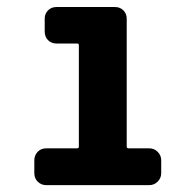

<svg xmlns="http://www.w3.org/2000/svg" viewBox="-20 -540 540 560"><path d="M415 -107.4Q429.7 -107.4 439.9 -97.2Q450.2 -86.9 450.2 -72.3V-35.2Q450.2 -20.5 439.9 -10.3Q429.7 0 415 0H115.2Q100.6 0 90.3 -9.8Q80.1 -19.5 80.1 -35.2V-72.3Q80.1 -86.9 89.8 -97.2Q99.6 -107.4 115.2 -107.4H205.1Q210 -107.4 210 -112.3V-408.2Q210 -413.1 205.1 -413.1H144.5Q129.9 -413.1 120.1 -422.9Q110.4 -432.6 110.4 -448.2V-485.4Q110.4 -500 120.1 -509.8Q129.9 -519.5 144.5 -519.5H315.4Q330.1 -519.5 339.8 -509.8Q349.6 -500 349.6 -485.4V-112.3Q349.6 -107.4 355.5 -107.4Z"/></svg>

Font: Rounded-L Mgen+ 1m bold
Style: Bold
Weight: 700
Designer: [Source Han Sans]
Ryoko NISHIZUKA  (kana & ideographs); Paul D. Hunt (Latin, Greek & Cyrillic); Wenlong ZHANG  (bopomofo
Version: Version 1.059.20150602